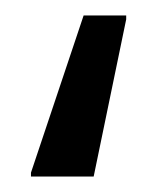

<svg xmlns="http://www.w3.org/2000/svg" viewBox="-20 -38 202 248"><path d="M20 190H101L143 -13V-18H88L20 185Z"/></svg>

Font: Saira UNSAM SC
Style: Regular
Weight: 400
Designer: Hector Gatti with collaboration of the Omnibus-Type team
Foundry: Omnibus-Type
Version: Version 1.072;PS 001.072;hotconv 1.0.88;makeotf.lib2.5.64775